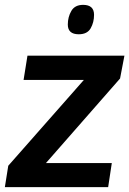

<svg xmlns="http://www.w3.org/2000/svg" viewBox="-26 -770 532 790"><path d="M-6 0 8 -88 319 -441H71L87 -541H486L468 -447L163 -99H434L419 0ZM298 -629Q253 -629 253 -669Q253 -700 267.5 -725Q282 -750 316 -750Q361 -750 361 -709Q361 -678 347 -653.5Q333 -629 298 -629Z"/></svg>

Font: Georama SemiBold
Style: Italic
Weight: 600
Italic angle: -9°
Designer: Jean-Baptiste Levee
Foundry: Production Type
Version: Version 1.000